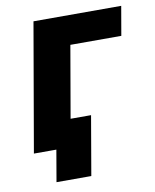

<svg xmlns="http://www.w3.org/2000/svg" viewBox="-76 -579 619 766"><g transform="rotate(-10 233.5 -196.0)"><path d="M112 -520H467.4L447 -402H240.6L171 0H22ZM113 0H86.4L103.8 -111.4H273.2L232 128H91Z"/></g></svg>

Font: Fixel Italic Variable 20240409 Display Thin
Style: Italic
Weight: 100
Italic angle: -10°
Designer: AlfaBravo + MacPaw
Foundry: Kyrylo Tkachov, Marchela Mozhyna, Serhii Makarenko, Maria Weinstein, Zakhar Kryvoshyya
Version: Version 1.211;Glyphs 3.2 (3225)